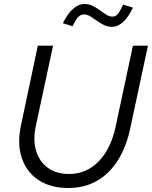

<svg xmlns="http://www.w3.org/2000/svg" viewBox="-20 -928 759 959"><path d="M322 11Q232 11 172 -29Q112 -69 88.5 -140Q65 -211 85 -303L169 -700H245L159 -299Q144 -229 160.5 -174.5Q177 -120 219.5 -89.5Q262 -59 325 -59Q411 -59 472 -121Q533 -183 557 -293L644 -700H719L631 -289Q611 -193 568 -126Q525 -59 463 -24Q401 11 322 11ZM343 -797 294 -812Q317 -859 344.6 -883.5Q372.1 -908 401.3 -908Q424 -908 443.1 -898.6Q462.1 -889.1 479.1 -876.6Q496 -864 511.3 -854.5Q526.7 -845 542 -845Q557.3 -845 568.2 -857.5Q579 -870 595 -905L644 -890Q622 -843 595.4 -818.5Q568.8 -794 540 -794Q517.8 -794 498.8 -803.4Q479.8 -812.9 462.9 -824.9Q446 -837 430.7 -846.5Q415.3 -856 400 -856Q383.2 -856 370.1 -842.5Q357 -829 343 -797Z"/></svg>

Font: Red Hat Text
Style: Italic
Weight: 300
Italic angle: -12°
Designer: Pentagram, MCKL
Foundry: Pentagram, MCKL
Version: Version 1.023